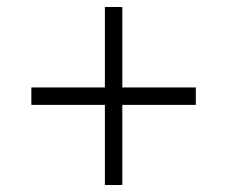

<svg xmlns="http://www.w3.org/2000/svg" viewBox="-20 -531 652 551"><path d="M281 0V-230H70V-280H281V-511H331V-280H542V-230H331V0Z"/></svg>

Font: Archivo Thin
Style: Regular
Weight: 250
Designer: Hector Gatti
Foundry: Omnibus-Type
Version: Version 2.001